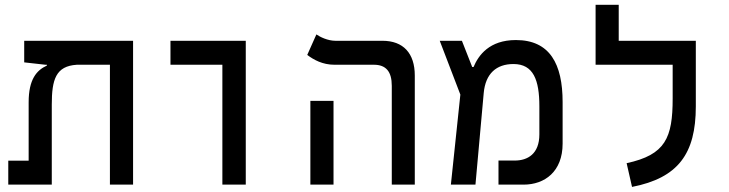

<svg xmlns="http://www.w3.org/2000/svg" viewBox="-20 -752 2970 782"><path d="M522 0V-585.9H78.6V-498L165 -488.3H170.9V-484.9C128.9 -465.8 96.7 -428.7 96.7 -335.4V-97.7H13.7V0H190.9V-326.2C190.9 -428.7 207.5 -482.9 293 -488.3H427.7V0Z M885.7 0H981V-585.9H674.3V-488.3H885.7Z M1575.7 0H1669.4V-444.3C1669.4 -535.2 1622.6 -585.9 1537.6 -585.9H1346.2C1314.9 -585.9 1283.2 -601.6 1268.6 -611.8L1231.4 -528.3C1257.8 -508.3 1293.9 -488.3 1342.3 -488.3H1502.9C1551.8 -488.3 1575.7 -460.9 1575.7 -402.3ZM1244.1 0H1338.4V-341.3H1244.1Z M1816.4 0H1916.5L1950.2 -373.5C1957.5 -452.1 2001.5 -491.2 2071.3 -491.2C2152.8 -491.2 2176.8 -425.8 2176.8 -318.8V-204.6C2176.8 -125 2128.9 -98.1 2076.7 -98.1H2010.3V0H2112.3C2199.2 0 2271.5 -53.7 2271.5 -167V-336.4C2271.5 -491.2 2219.7 -588.9 2081.1 -588.9C1973.1 -588.9 1928.7 -526.9 1908.7 -479H1903.3L1861.3 -585.9H1771L1855 -366.7Z M2814 -585.9H2500V-732.4H2405.8V-488.3H2719.7V-351.1C2719.7 -190.9 2690.9 -121.6 2532.2 -87.4L2554.2 9.3C2741.7 -27.3 2814 -125.5 2814 -318.4Z"/></svg>

Font: CaskaydiaCove Nerd Font
Style: Regular
Weight: 400
Designer: Aaron Bell
Foundry: Saja Typeworks
Version: Version 2111.1;Nerd Fonts 2.3.3